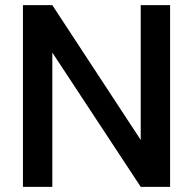

<svg xmlns="http://www.w3.org/2000/svg" viewBox="-20 -725 749 745"><path d="M640 0H526L183 -521V0H69V-705H183L526 -182V-705H640Z"/></svg>

Font: Ulagadi Sans Medium
Style: Regular
Weight: 500
Designer: Ninad Kale (Devanagari), Jonny Pinhorn (Latin)
Foundry: Indian Type Foundry
Version: Version 3.01;March 29, 2020;FontCreator 12.0.0.2522 64-bit; 